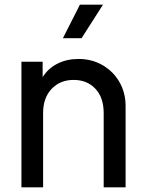

<svg xmlns="http://www.w3.org/2000/svg" viewBox="-20 -804 620 824"><path d="M72 -539H163V-473Q187 -511 227 -531Q267 -551 317 -551Q374 -551 420 -524.5Q466 -498 492.5 -452Q519 -406 519 -349V0H425V-319Q425 -385 389.5 -423Q354 -461 296 -461Q238 -461 201.5 -422.5Q165 -384 165 -319V0H72ZM323 -784H422L330 -640H250Z"/></svg>

Font: Evergrow Sans 
Style: Medium
Weight: 500
Foundry: 10Web
Version: Version 1.000